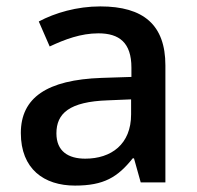

<svg xmlns="http://www.w3.org/2000/svg" viewBox="-20 -569 615 599"><path d="M293 -549C220 -549 152 -529 101 -502L135 -424C182 -446 232 -465 287 -465C352 -465 390 -436 390 -358V-329L297 -326C126 -320 45 -264 45 -154C45 -42 117 10 214 10C304 10 347 -16 394 -75H398L419 0H496V-365C496 -491 428 -549 293 -549ZM317 -256 389 -259V-212C389 -119 327 -74 246 -74C193 -74 156 -97 156 -153C156 -215 196 -252 317 -256Z"/></svg>

Font: Noto Sans Lisu Medium
Style: Regular
Weight: 500
Designer: Monotype Design Team. David Williams.
Foundry: Monotype Imaging Inc.
Version: Version 2.102